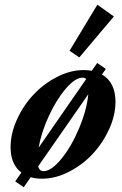

<svg xmlns="http://www.w3.org/2000/svg" viewBox="-20 -739 512 806"><path d="M313 -498 272 -525.9 388.7 -719.2 458 -669.9ZM79.6 46.9 43.9 22.5 69.8 -14.6Q24.4 -48.8 24.4 -121.1Q24.4 -178.7 51.5 -238Q78.6 -297.4 121.3 -342.5Q164.1 -387.7 220 -416.3Q275.9 -444.8 330.6 -444.8Q349.1 -444.8 365.2 -441.9L388.2 -474.6L424.3 -449.7L408.2 -426.3Q464.8 -393.1 464.8 -311.5Q464.8 -254.4 437.5 -195.3Q410.2 -136.2 367.4 -91.1Q324.7 -45.9 268.3 -17.3Q211.9 11.2 156.7 11.2Q129.9 11.2 108.9 4.9ZM327.1 -413.1Q295.9 -413.1 256.3 -366.9Q216.8 -320.8 185.1 -252Q153.3 -183.1 142.1 -119.1L341.8 -407.2Q335.9 -413.1 327.1 -413.1ZM162.6 -20.5Q195.8 -20.5 238.3 -73Q280.8 -125.5 312.7 -202.1Q344.7 -278.8 350.6 -343.3L140.1 -40.5Q146 -20.5 162.6 -20.5Z"/></svg>

Font: Elstob
Style: Bold Italic
Weight: 700
Italic angle: -20°
Designer: Peter S. Baker
Version: Version 1.015